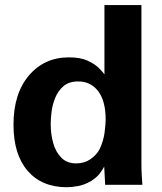

<svg xmlns="http://www.w3.org/2000/svg" viewBox="-20 -742 651 771"><path d="M399.4 -443.4V-721.7H547.9V-82Q547.9 -59.6 549.3 -37.1Q550.8 -14.6 551.8 0H402.3L398.4 -73.2Q397.5 -72.3 397.5 -71.3Q390.6 -58.6 379.9 -44.4Q369.1 -30.3 346.7 -15.6Q318.4 1 292 5.4Q265.6 9.8 249 9.8Q147.5 9.8 90.8 -56.2Q34.2 -122.1 34.2 -241.2Q34.2 -366.2 96.2 -439Q158.2 -511.7 256.8 -511.7Q302.7 -511.7 331.5 -498.5Q360.4 -485.4 376.5 -469.2Q392.6 -453.1 399.4 -443.4ZM183.6 -245.1Q183.6 -203.1 193.8 -167Q204.1 -130.9 226.6 -108.4Q249 -85.9 286.1 -85.9Q318.4 -85.9 342.8 -102.5Q367.2 -119.1 379.9 -142.6Q395.5 -175.8 399.9 -209.5Q404.3 -243.2 404.3 -261.7Q404.3 -335.9 374.5 -375.5Q344.7 -415 293.9 -415Q256.8 -415 234.9 -396Q212.9 -377 201.7 -349.1Q190.4 -321.3 187 -292.5Q183.6 -263.7 183.6 -245.1Z"/></svg>

Font: FreeUniversal
Style: Bold
Weight: 700
Version: Version 1.001 March 22, 2017